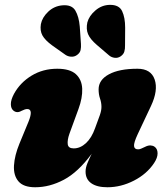

<svg xmlns="http://www.w3.org/2000/svg" viewBox="-20 -775 706 810"><path d="M632 -156Q644.5 -147.5 644.8 -128.5Q645 -109.5 630 -87Q599.5 -41 545 -13Q490.5 15 433 15Q389 15 365 -2Q341 -19 341 -51Q341 -67.5 348.8 -86.5Q356.5 -105.5 367 -126.5Q309.5 -48.5 249.5 -16.8Q189.5 15 128.5 15Q79 15 57.8 -10Q36.5 -35 39 -77Q41.5 -119 62 -169L100 -261Q122 -315 95 -315Q85.5 -315 70 -307Q51 -296 36 -309Q26 -317.5 25.8 -335.5Q25.5 -353.5 39 -379Q65 -426.5 113 -455.8Q161 -485 221.5 -485Q275 -485 300 -462.2Q325 -439.5 326.8 -401Q328.5 -362.5 311 -315L273 -211Q263.5 -184 265.8 -166.5Q268 -149 291 -149Q318.5 -149 342.5 -171Q366.5 -193 381 -234Q394.5 -270 401.2 -289.2Q408 -308.5 408 -324Q408 -342 402 -359.2Q396 -376.5 396 -398Q396 -438 439.5 -461.5Q483 -485 560 -485Q617 -485 632.5 -439.5Q648 -394 617 -328L561 -209Q544 -172.5 545.5 -158.8Q547 -145 562.5 -145Q569 -145 575.2 -147.8Q581.5 -150.5 591 -155Q604.5 -162 614.8 -161.5Q625 -161 632 -156ZM508 -658 507.5 -584Q508 -569 504.5 -557.2Q501 -545.5 488.5 -537Q477 -529.5 463.5 -531.2Q450 -533 440.5 -541L388.5 -585.5Q360.5 -609.5 351.5 -631Q342.5 -652.5 348.5 -680.5Q356 -708.5 382.8 -731.2Q409.5 -754 443.5 -754.5Q482.5 -755 495.2 -728Q508 -701 508 -658ZM316.5 -663 321.5 -590Q322.5 -576 320 -564Q317.5 -552 305 -543Q294 -535 280.5 -535.8Q267 -536.5 256.5 -543.5L200 -583.5Q170 -605.5 159 -625.5Q148 -645.5 152.5 -673.5Q158 -701.5 183.2 -725.5Q208.5 -749.5 243 -752.5Q283 -756 298 -730.2Q313 -704.5 316.5 -663Z"/></svg>

Font: Fraunces 9pt S100 Black
Style: Italic
Weight: 900
Italic angle: -16°
Version: Version 1.000; ttfautohint (v1.8.3)